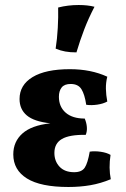

<svg xmlns="http://www.w3.org/2000/svg" viewBox="-20 -740 501 766"><path d="M253 6Q142 6 87.5 -28Q33 -62 33 -124Q33 -175 69.5 -207.5Q106 -240 181 -248Q116 -255 87 -279.5Q58 -304 58 -345Q58 -401 110 -432.5Q162 -464 259 -464Q343 -464 408 -434Q402 -410 402.5 -385.5Q403 -361 408 -335Q392 -326 368 -322.5Q344 -319 324 -322Q318 -363 305 -384Q292 -405 262 -405Q237 -405 226 -391Q215 -377 215 -354Q215 -314 242 -290.5Q269 -267 318 -267Q325 -251 326.5 -233.5Q328 -216 322 -202Q257 -203 227 -185.5Q197 -168 197 -130Q197 -97 217.5 -75Q238 -53 276 -53Q306 -53 318 -71Q330 -89 338 -135Q358 -138 382 -134.5Q406 -131 421 -122Q413 -70 422 -25Q381 -8 340 -1Q299 6 253 6ZM285 -531Q260 -531 240.5 -534.5Q221 -538 202 -546Q208 -584 210.5 -628.5Q213 -673 212 -710Q251 -720 294 -720Q330 -720 357 -713Q333 -667 316 -622.5Q299 -578 285 -531Z"/></svg>

Font: Vollkorn ExtraBold
Style: Regular
Weight: 800
Designer: Friedrich Althausen
Foundry: Friedrich Althausen
Version: Version 5.000; ttfautohint (v1.8.3)